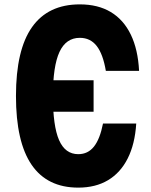

<svg xmlns="http://www.w3.org/2000/svg" viewBox="-20 -839 690 878"><path d="M408 -328H213V-472H408ZM338 19Q196 19 124.5 -85.5Q53 -190 53 -400Q53 -611 126.5 -715Q200 -819 345 -819Q428 -819 486.5 -784Q545 -749 578 -681Q611 -613 616 -515H464Q451 -592 422 -629Q393 -666 345 -666Q282 -666 252 -601.5Q222 -537 222 -400Q222 -263 250 -198.5Q278 -134 338 -134Q382 -134 409.5 -168.5Q437 -203 451 -274H603Q597 -180 564 -114.5Q531 -49 474 -15Q417 19 338 19Z"/></svg>

Font: Martian Mono SemiCondensed
Style: Bold
Weight: 700
Width: 4
Designer: Roman Shamin
Foundry: Evil Martians
Version: Version 1.000